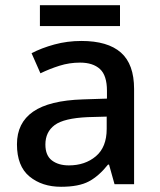

<svg xmlns="http://www.w3.org/2000/svg" viewBox="-20 -799 614 736"><path d="M292 -642Q393 -642 443.5 -597.5Q494 -553 494 -458V-93H419L398 -168H394Q359 -124 320.5 -103.5Q282 -83 214 -83Q141 -83 93 -122.5Q45 -162 45 -246Q45 -328 107 -371Q169 -414 298 -418L390 -421V-451Q390 -510 363 -534.5Q336 -559 287 -559Q246 -559 208 -547Q170 -535 135 -518L101 -595Q139 -615 188.5 -628.5Q238 -642 292 -642ZM317 -350Q225 -346 189.5 -319.5Q154 -293 154 -245Q154 -203 179 -184Q204 -165 244 -165Q306 -165 347.5 -200Q389 -235 389 -305V-352ZM440 -779V-699H133V-779Z"/></svg>

Font: Noto Sans Kannada UI Medium
Style: Regular
Weight: 500
Designer: Jelle Bosma - Monotype Design Team
Foundry: Monotype Imaging Inc.
Version: Version 2.005; ttfautohint (v1.8.4.7-5d5b)